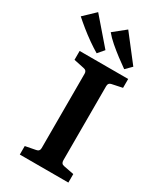

<svg xmlns="http://www.w3.org/2000/svg" viewBox="-239 -847 772 918"><g transform="rotate(30 147.0 -388.5)"><path d="M303 -523 246 -511Q229 -508 229 -490V-80Q229 -61 246 -58L303 -47V0H35V-47L92 -58Q110 -61 110 -79V-490Q110 -508 92 -511L35 -523V-572H303ZM295 -635 263 -603Q240 -619 213 -639.5Q186 -660 161 -681.5Q136 -703 119 -724L185 -777ZM140 -637 111 -603Q87 -617 58.5 -637Q30 -657 3.5 -678.5Q-23 -700 -43 -718L19 -777Z"/></g></svg>

Font: Rasa SemiBold
Style: Regular
Weight: 600
Designer: Anna Giedrys (Yrsa+Rasa design), David Brezina (Yrsa art-direction, Rasa art-direction, design)
Foundry: Rosetta Type Foundry
Version: Version 2.004